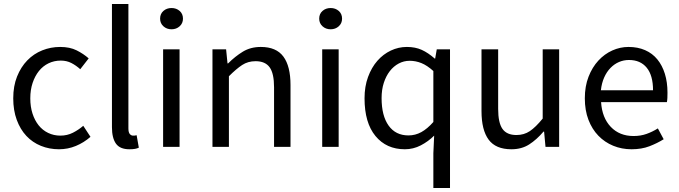

<svg xmlns="http://www.w3.org/2000/svg" viewBox="-20 -732 3385 957"><path d="M274 12Q226 12 184 -5Q142 -22 111.5 -54.5Q81 -87 63.5 -134.5Q46 -182 46 -242Q46 -303 65 -350.5Q84 -398 116 -431Q148 -464 190.5 -481Q233 -498 280 -498Q328 -498 362 -481Q396 -464 422 -441L380 -387Q359 -406 335.5 -418Q312 -430 283 -430Q250 -430 222 -416.5Q194 -403 174 -378Q154 -353 142.5 -318.5Q131 -284 131 -242Q131 -200 142 -166Q153 -132 172.5 -107.5Q192 -83 220 -69.5Q248 -56 281 -56Q315 -56 343.5 -70.5Q372 -85 395 -105L431 -50Q398 -21 358 -4.5Q318 12 274 12Z M625 12Q578 12 558 -16Q538 -44 538 -98V-712H620V-92Q620 -72 627 -64Q634 -56 643 -56Q647 -56 650.5 -56Q654 -56 661 -58L672 4Q664 8 653 10Q642 12 625 12Z M793 0V-486H875V0ZM835 -586Q811 -586 794.5 -601Q778 -616 778 -639Q778 -663 794.5 -677.5Q811 -692 835 -692Q859 -692 875.5 -677.5Q892 -663 892 -639Q892 -616 875.5 -601Q859 -586 835 -586Z M1039 0V-486H1107L1114 -416H1117Q1152 -451 1190.5 -474.5Q1229 -498 1280 -498Q1357 -498 1392.5 -450Q1428 -402 1428 -308V0H1346V-297Q1346 -366 1324 -396.5Q1302 -427 1254 -427Q1216 -427 1187 -408Q1158 -389 1121 -352V0Z M1586 0V-486H1668V0ZM1628 -586Q1604 -586 1587.5 -601Q1571 -616 1571 -639Q1571 -663 1587.5 -677.5Q1604 -692 1628 -692Q1652 -692 1668.5 -677.5Q1685 -663 1685 -639Q1685 -616 1668.5 -601Q1652 -586 1628 -586Z M2140 205V32L2144 -56Q2115 -27 2077.5 -7.5Q2040 12 1998 12Q1906 12 1851.5 -54Q1797 -120 1797 -242Q1797 -301 1814.5 -348.5Q1832 -396 1861 -429Q1890 -462 1928 -480Q1966 -498 2008 -498Q2050 -498 2082 -483.5Q2114 -469 2147 -440H2149L2157 -486H2223V205ZM2016 -57Q2050 -57 2080 -73.5Q2110 -90 2140 -124V-378Q2109 -406 2080.5 -417.5Q2052 -429 2022 -429Q1993 -429 1967.5 -415.5Q1942 -402 1923 -377.5Q1904 -353 1893 -319Q1882 -285 1882 -243Q1882 -155 1917 -106Q1952 -57 2016 -57Z M2529 12Q2451 12 2415.5 -36Q2380 -84 2380 -178V-486H2463V-189Q2463 -120 2484.5 -89.5Q2506 -59 2554 -59Q2592 -59 2621 -78.5Q2650 -98 2685 -141V-486H2767V0H2699L2692 -76H2689Q2655 -36 2617.5 -12Q2580 12 2529 12Z M3128 12Q3079 12 3036.5 -5.5Q2994 -23 2962.5 -55.5Q2931 -88 2913 -135Q2895 -182 2895 -242Q2895 -302 2913.5 -349.5Q2932 -397 2962.5 -430Q2993 -463 3032 -480.5Q3071 -498 3113 -498Q3159 -498 3195.5 -482Q3232 -466 3256.5 -436Q3281 -406 3294 -364Q3307 -322 3307 -270Q3307 -257 3306.5 -244.5Q3306 -232 3304 -223H2976Q2981 -145 3024.5 -99.5Q3068 -54 3138 -54Q3173 -54 3202.5 -64.5Q3232 -75 3259 -92L3288 -38Q3256 -18 3217 -3Q3178 12 3128 12ZM2975 -282H3235Q3235 -356 3203.5 -394.5Q3172 -433 3115 -433Q3089 -433 3065.5 -423Q3042 -413 3023 -393.5Q3004 -374 2991.5 -346Q2979 -318 2975 -282Z"/></svg>

Font: Processing Sans Pro
Style: Regular
Weight: 400
Designer: Paul D. Hunt
Foundry: Adobe Systems Incorporated
Version: Version 2.020;PS 2.000;hotconv 1.0.86;makeotf.lib2.5.63406